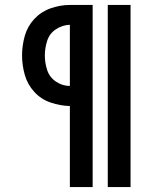

<svg xmlns="http://www.w3.org/2000/svg" viewBox="-20 -755 616 775"><path d="M415 0H507V-735H415ZM262 0H354V-735H262Q223 -735 184.5 -721.5Q146 -708 118.5 -678.5Q91 -649 80 -610Q69 -571 69 -531Q69 -492 80 -453Q91 -414 118.5 -384Q146 -354 184.5 -341Q223 -328 262 -327ZM262 -408Q232 -408 206 -425.5Q180 -443 170.5 -472Q161 -501 161 -531Q161 -561 170.5 -590.5Q180 -620 206 -637Q232 -654 262 -655Z"/></svg>

Font: Iosevka Sparkle Medium
Style: Regular
Weight: 500
Designer: Belleve Invis
Foundry: Belleve Invis
Version: Version 4.5.0; ttfautohint (v1.8.3)